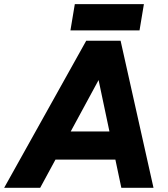

<svg xmlns="http://www.w3.org/2000/svg" viewBox="-54 -894 801 914"><path d="M356.4 -700H516.7L137.3 0H-34.2ZM375.8 -700H520.1L676.7 0H523.6ZM142.1 -268.1H594.4L572.1 -134.2H119.8ZM302.1 -874.2H631L610.2 -749.3H281.3Z"/></svg>

Font: Oak Sans Light Italic
Style: Regular
Weight: 400
Italic angle: -9.5°
Foundry: Erik Kennedy, Walven
Version: Version 1.000;Glyphs 3.1.2 (3151)